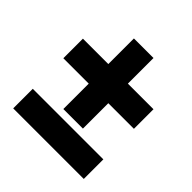

<svg xmlns="http://www.w3.org/2000/svg" viewBox="-131 -573 631 631"><g transform="rotate(45 185.0 -257.5)"><path d="M21 -36V-127H349V-36ZM139 -151V-269H21V-360H139V-479H230V-360H349V-269H230V-151Z"/></g></svg>

Font: Fundamental  Brigade
Style: Regular
Weight: 400
Designer: Peter Wiegel, original typeface by Arno Drescher 1935
Foundry: Peter Wiegel
Version: Version 0.000 2012 initial release